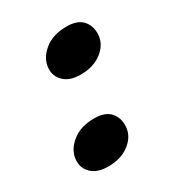

<svg xmlns="http://www.w3.org/2000/svg" viewBox="-120 -533 577 623"><g transform="rotate(-30 168.0 -222.0)"><path d="M109 8.5Q68.5 8.5 47.2 -11.8Q26 -32 28 -61.5Q30 -96.5 62 -123.2Q94 -150 146.5 -150Q187 -150 205.8 -128.8Q224.5 -107.5 222.5 -76Q220.5 -41 189 -16.2Q157.5 8.5 109 8.5ZM180.5 -294.5Q140 -294.5 118.8 -314.8Q97.5 -335 99.5 -364.5Q101.5 -399.5 133.5 -426.2Q165.5 -453 218 -453Q258.5 -453 277.2 -431.8Q296 -410.5 294 -379Q292 -344 260.5 -319.2Q229 -294.5 180.5 -294.5Z"/></g></svg>

Font: Fraunces 9pt SuperSoft SemiBold
Style: Italic
Weight: 600
Italic angle: -16°
Version: Version 1.000;[0bf87f6ff]